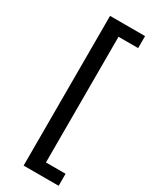

<svg xmlns="http://www.w3.org/2000/svg" viewBox="-227 -754 778 983"><g transform="rotate(30 162.0 -262.5)"><path d="M108 180V-705H315V-634H199V109H315V180Z"/></g></svg>

Font: Nunito Sans Medium
Style: Regular
Weight: 500
Designer: Vernon Adams
Foundry: Vernon Adams
Version: Version 3.101; ttfautohint (v1.8.4.7-5d5b);gftools[0.9.27]